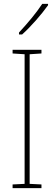

<svg xmlns="http://www.w3.org/2000/svg" viewBox="-20 -971 278 991"><path d="M228 -944V-951H198C165 -901 123 -852 78 -803V-793H94C138 -832 194 -896 228 -944ZM194 0V-19L133 -22V-691L194 -695V-714H45V-695L107 -691V-22L45 -19V0Z"/></svg>

Font: Noto Sans Malayalam Condensed Thin
Style: Regular
Weight: 100
Width: 3
Designer: Jelle Bosma - Monotype Design Team
Foundry: Monotype Imaging Inc.
Version: Version 2.104